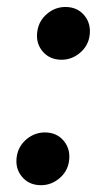

<svg xmlns="http://www.w3.org/2000/svg" viewBox="-20 -528 313 556"><path d="M98.6 8.3Q64 8.3 43.5 -16.4Q22.9 -41 28.8 -76.2Q33.7 -105.5 57.1 -125Q80.6 -144.5 109.9 -144.5Q144.5 -144.5 164.8 -119.9Q185.1 -95.2 179.7 -60.5Q175.3 -31.2 151.9 -11.5Q128.4 8.3 98.6 8.3ZM158.2 -355Q123.5 -355 103 -379.6Q82.5 -404.3 88.4 -439.5Q93.3 -468.8 116.7 -488.3Q140.1 -507.8 169.4 -507.8Q204.1 -507.8 224.4 -483.2Q244.6 -458.5 239.3 -423.8Q234.9 -394.5 211.4 -374.8Q188 -355 158.2 -355Z"/></svg>

Font: Inter 24pt SemiBold
Style: Italic
Weight: 600
Italic angle: -9.3988°
Designer: Rasmus Andersson
Foundry: rsms
Version: Version 4.001;git-66647c0bb